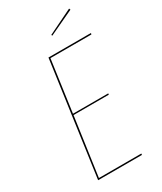

<svg xmlns="http://www.w3.org/2000/svg" viewBox="-211 -922 840 997"><g transform="rotate(-30 209.0 -423.5)"><path d="M382.8 -847.2 386.2 -838.9 237.3 -769 234.4 -774.9ZM418 -680.7 416 -672.9H170.4L127.4 -364.3H338.9L337.9 -356.9H126.5L77.1 -7.8H331.5L330.6 0H67.9L163.1 -680.7Z"/></g></svg>

Font: Fira Sans Compressed Eight
Style: Italic
Weight: 100
Width: 3
Italic angle: -8°
Designer: Carrois Corporate & Edenspiekermann AG
Foundry: Carrois Corporate GbR & Edenspiekermann AG
Version: Version 4.203;PS 004.203;hotconv 1.0.88;makeotf.lib2.5.64775